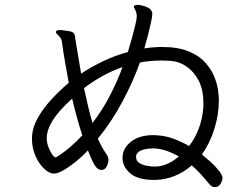

<svg xmlns="http://www.w3.org/2000/svg" viewBox="-20 -766 1040 793"><path d="M614 -23Q549 -23 517.5 -50.5Q486 -78 486 -113V-118Q488 -155 522 -181.5Q556 -208 614 -208Q618 -208 622 -207.5Q626 -207 630 -207Q665 -205 698 -192.5Q731 -180 761 -163Q784 -192 800 -232.5Q816 -273 820 -325V-341Q820 -396 800.5 -433Q781 -470 751.5 -490.5Q722 -511 691 -514Q680 -515 668.5 -515.5Q657 -516 646 -516Q624 -516 602 -514Q580 -512 558 -508Q531 -432 486.5 -348Q442 -264 384 -193Q391 -178 397.5 -165.5Q404 -153 411 -142Q419 -131 423.5 -123Q428 -115 428 -105Q428 -93 420.5 -78.5Q413 -64 399 -64Q384 -64 372.5 -81.5Q361 -99 343 -145Q321 -121 294 -99Q267 -77 242.5 -63Q218 -49 203 -49Q184 -49 162.5 -69Q141 -89 126.5 -122Q112 -155 112 -192Q112 -235 134.5 -276Q157 -317 192 -355Q227 -393 264 -424Q257 -462 249.5 -504.5Q242 -547 236 -591Q235 -605 224 -617Q220 -621 215.5 -625Q211 -629 211 -633V-635Q212 -642 230 -642Q232 -642 243.5 -640.5Q255 -639 267 -637Q279 -635 282 -631Q288 -627 289.5 -617Q291 -607 292 -599L315 -462Q359 -491 407.5 -514Q456 -537 508 -551Q516 -576 524.5 -607Q533 -638 539 -663.5Q545 -689 545 -699Q545 -702 544.5 -705.5Q544 -709 543 -713Q541 -722 537 -728Q533 -734 533 -738Q533 -740 534 -741Q537 -746 548 -746Q555 -746 568 -743Q581 -740 593 -733.5Q605 -727 608 -715Q609 -713 609 -708Q609 -698 603.5 -672.5Q598 -647 590.5 -618Q583 -589 576 -566Q614 -572 648 -572Q714 -572 757.5 -554.5Q801 -537 826.5 -509Q852 -481 864.5 -450.5Q877 -420 880.5 -393.5Q884 -367 884 -353Q884 -292 865 -232.5Q846 -173 814 -128Q851 -98 869 -78.5Q887 -59 893 -48Q899 -37 899 -31Q899 -21 891 -7Q883 7 867 7Q856 7 847 -3Q838 -14 816 -39Q794 -64 772 -83Q740 -55 702 -39.5Q664 -24 623 -23ZM486 -489Q443 -474 402.5 -451.5Q362 -429 327 -402Q335 -365 343.5 -328.5Q352 -292 362 -258Q405 -314 436 -375Q467 -436 486 -489ZM320 -207Q298 -273 278 -359Q222 -308 197.5 -268.5Q173 -229 173 -194Q173 -178 179.5 -160Q186 -142 195 -129Q204 -116 210 -116Q212 -116 213 -117Q242 -135 269 -158Q296 -181 320 -207ZM612 -153Q581 -153 561.5 -144Q542 -135 542 -118Q542 -102 554.5 -93.5Q567 -85 585.5 -81.5Q604 -78 621 -78Q671 -79 719 -120Q694 -134 668 -143Q642 -152 617 -153Z"/></svg>

Font: Moon Stars Kai T HW
Style: Regular
Weight: 400
Designer: GuiWonder
Version: Version 1.101